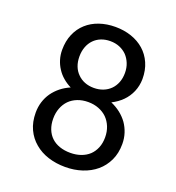

<svg xmlns="http://www.w3.org/2000/svg" viewBox="-132 -827 865 942"><g transform="rotate(20 300.0 -356.0)"><path d="M522.5 -525.4Q522.5 -571.8 506.3 -608.2Q490.2 -644.5 461.9 -669.4Q433.6 -694.3 395 -707.5Q356.4 -720.7 311.5 -720.7Q266.1 -720.7 227.8 -707.5Q189.5 -694.3 162.1 -669.4Q134.3 -644.5 118.7 -608.2Q103 -571.8 103 -525.4Q103 -499 110.4 -475.1Q117.7 -451.2 130.9 -431.2Q144 -410.6 163.1 -394.3Q182.1 -377.9 205.6 -366.2Q178.2 -354.5 156.2 -336.9Q134.3 -319.3 118.7 -297.4Q103 -274.9 94.7 -248.3Q86.4 -221.7 86.4 -191.9Q86.4 -143.1 104 -105.5Q121.6 -67.9 152.3 -42.5Q182.6 -16.6 223.9 -3.4Q265.1 9.8 313 9.8Q359.9 9.8 400.9 -3.7Q441.9 -17.1 472.7 -43Q502.9 -68.4 520.8 -106Q538.6 -143.6 538.6 -191.9Q538.6 -221.7 530 -248Q521.5 -274.4 505.9 -296.9Q489.7 -319.3 467.5 -336.7Q445.3 -354 418 -365.7Q433.6 -373.5 447.3 -383.3Q460.9 -393.1 472.2 -404.3Q495.6 -427.7 508.8 -458.7Q522 -489.7 522.5 -525.4ZM448.2 -193.8Q448.2 -163.1 438.2 -138.9Q428.2 -114.7 410.6 -98.1Q392.6 -81.5 367.7 -72.8Q342.8 -64 313 -64Q281.7 -64 256.6 -72.8Q231.4 -81.5 213.9 -98.1Q196.3 -114.7 186.8 -138.9Q177.2 -163.1 177.2 -193.8Q177.2 -223.6 186.8 -248.5Q196.3 -273.4 213.9 -291.5Q231.4 -309.1 256.3 -318.8Q281.2 -328.6 312 -328.6Q341.8 -328.6 366.9 -318.8Q392.1 -309.1 410.2 -291.5Q428.2 -273.4 438.2 -248.5Q448.2 -223.6 448.2 -193.8ZM431.6 -523.9Q431.6 -496.6 422.9 -474.1Q414.1 -451.7 398.4 -436Q382.3 -419.9 360.4 -411.4Q338.4 -402.8 312.5 -402.8Q286.1 -402.8 264.4 -411.4Q242.7 -419.9 227.1 -436Q210.9 -451.7 202.4 -473.9Q193.8 -496.1 193.8 -523.9Q193.8 -551.8 202.4 -574.5Q210.9 -597.2 226.6 -613.3Q242.2 -629.4 263.7 -637.9Q285.2 -646.5 311.5 -646.5Q337.9 -646.5 359.9 -637.5Q381.8 -628.4 397.9 -612.3Q413.6 -595.7 422.6 -573.2Q431.6 -550.8 431.6 -523.9Z"/></g></svg>

Font: RobotoMono Nerd Font
Style: Regular
Weight: 400
Monospace: yes
Designer: Google
Version: Version 3.000;Nerd Fonts 3.2.1